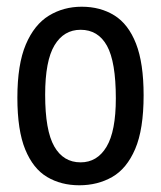

<svg xmlns="http://www.w3.org/2000/svg" viewBox="-20 -548 484 577"><path d="M218.3 8.8Q163.6 8.8 121.6 -16.1Q79.6 -41 55.9 -98.6Q32.2 -156.2 32.2 -254.4Q32.2 -354.5 57.6 -414.3Q83 -474.1 127 -501Q170.9 -527.8 225.6 -527.8Q281.7 -527.8 323.7 -501.7Q365.7 -475.6 388.7 -417Q411.6 -358.4 411.6 -261.7Q411.6 -159.2 386.2 -100.1Q360.8 -41 317.1 -16.1Q273.4 8.8 218.3 8.8ZM222.2 -60.1Q272 -60.1 300 -106.7Q328.1 -153.3 328.1 -252.4Q328.1 -362.3 301.5 -410.4Q274.9 -458.5 222.2 -458.5Q171.9 -458.5 143.8 -411.9Q115.7 -365.2 115.7 -263.2Q115.7 -155.8 143.1 -107.9Q170.4 -60.1 222.2 -60.1Z"/></svg>

Font: Harmattan Medium
Style: Regular
Weight: 500
Designer: George W. Nuss III and SIL International
Foundry: SIL International
Version: Version 4.000